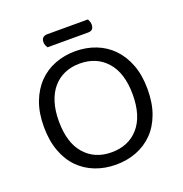

<svg xmlns="http://www.w3.org/2000/svg" viewBox="-136 -875 961 1009"><g transform="rotate(-20 344.5 -371.0)"><path d="M344 13Q282 13 229 -7.5Q176 -28 137 -67.5Q98 -107 76 -166.5Q54 -226 54 -304Q54 -382 76.5 -441Q99 -500 138 -540Q177 -580 230 -600.5Q283 -621 344 -621Q405 -621 458 -600.5Q511 -580 550 -540Q589 -500 611.5 -441Q634 -382 634 -304Q634 -226 612 -166.5Q590 -107 551 -67.5Q512 -28 459 -7.5Q406 13 344 13ZM344 -552Q297 -552 259 -535.5Q221 -519 194 -487.5Q167 -456 152.5 -410Q138 -364 138 -304Q138 -184 194 -120Q250 -56 344 -56Q439 -56 495 -120Q551 -184 551 -304Q551 -424 494.5 -488Q438 -552 344 -552ZM215 -690Q211 -696 207.5 -704Q204 -712 204 -722Q204 -739 213 -747Q222 -755 236 -755H464Q468 -749 471 -740.5Q474 -732 474 -723Q474 -690 442 -690Z"/></g></svg>

Font: Baloo 2 Latin
Style: Regular
Weight: 400
Designer: Sarang Kulkarni and Ek Type
Foundry: Ek Type
Version: Version 1.001